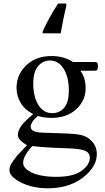

<svg xmlns="http://www.w3.org/2000/svg" viewBox="-20 -804 579 1057"><path d="M163 -176Q118.5 -197.5 94.8 -236.2Q71 -275 71 -321Q71 -393.5 124.8 -444.5Q178.5 -495.5 263 -495.5Q332 -495.5 382.5 -462.5H485Q507.5 -462.5 511.2 -461.2Q515 -460 516.5 -457Q519 -451.5 519 -440Q519 -426.5 516.5 -421.5Q515 -418.5 511.2 -416.5Q507.5 -414.5 485 -414.5H422.5Q451.5 -377 451.5 -318Q451.5 -251 400 -203Q348.5 -155 262.5 -155Q225 -155 188.5 -165.5Q164.5 -145.5 156.8 -130.5Q149 -115.5 149 -106Q149 -95.5 157.2 -87.8Q165.5 -80 192 -75.5Q206 -73 265 -72Q374.5 -69 405.5 -64.5Q454.5 -58.5 483.8 -28.8Q513 1 513 44.5Q513 104 457 156.5Q375.5 232.5 243.5 232.5Q141 232.5 71 186.5Q32 160.5 32 133Q32 119.5 37.5 106.5Q46.5 87.5 74.5 52.5Q78.5 47.5 128.5 -4.5Q101.5 -20.5 90 -33.5Q78.5 -46.5 78.5 -63Q78.5 -81 93.5 -105.8Q108.5 -130.5 163 -176ZM254 -471Q216 -471 189.5 -439.5Q163 -408 163 -345Q163 -262.5 198.5 -216Q225 -181 268.5 -181Q308 -181 333.5 -211.2Q359 -241.5 359 -305.5Q359 -389 323 -436Q296 -471 254 -471ZM157.5 0Q133 27 120.2 50Q107.5 73 107.5 92.5Q107.5 117.5 137.5 136.5Q190.5 169.5 290 169.5Q384.5 169.5 429.5 136Q474.5 102.5 474.5 64.5Q474.5 37.5 448 25.5Q420 14 339.5 12Q221 8 157.5 0ZM345 -771Q336.5 -737 328.5 -697.2Q320.5 -657.5 314 -620.5H215V-631Q222 -647 232 -667Q242 -687 253.5 -707.8Q265 -728.5 277 -748.5Q289 -768.5 300 -784.5H345Z"/></svg>

Font: MM Phetkon
Style: Regular
Weight: 400
Designer: Khon Soe Zaw Thu
Version: Version 1.00 July 15, 2016, initial release